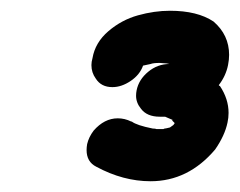

<svg xmlns="http://www.w3.org/2000/svg" viewBox="-20 -730 446 357"><path d="M260 -393Q209 -393 159 -420Q141 -429 141 -451Q141 -456 142 -462Q145 -475 154 -487Q174 -510 199 -510Q212 -510 224 -504H225Q234 -497 264 -491Q269 -491 271 -490H284Q285 -491 286.5 -491Q288 -491 296 -493L303 -498Q303 -499 303.5 -499.5Q304 -500 305 -501L300 -506L301 -507L287 -513H277Q253 -513 242 -528Q233 -539 233 -552Q233 -557 234 -562Q238 -582 255.5 -596.5Q273 -611 295 -611L290 -612L277 -613Q265 -613 260 -611L246 -608Q240 -591 223 -579.5Q206 -568 189 -568Q168 -568 158 -584Q150 -595 150 -609Q150 -615 152 -622Q157 -651 181.5 -672Q206 -693 236.5 -701.5Q267 -710 296 -710Q347 -710 377 -690Q406 -665 406 -628Q406 -619 404 -609Q400 -589 387 -572V-571L389 -570Q405 -546 405 -520Q405 -511 403 -502Q398 -478 380 -452Q330 -393 260 -393Z"/></svg>

Font: Bad Comic
Style: Italic
Weight: 400
Italic angle: -11°
Designer: GGBotNet
Foundry: GGBotNet
Version: 0.95